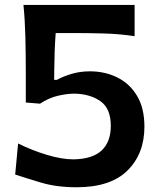

<svg xmlns="http://www.w3.org/2000/svg" viewBox="-20 -770 672 803"><path d="M300.3 13.2Q216.8 13.2 151.6 -6.3Q86.4 -25.9 43.5 -40L55.7 -169.9Q113.8 -141.1 176.3 -122.3Q238.8 -103.5 287.6 -103.5Q367.2 -105 405.3 -140.9Q443.4 -176.8 443.4 -243.7Q443.4 -316.4 400.1 -346.7Q356.9 -377 291.5 -378.4Q261.2 -378.4 222.7 -369.6Q184.1 -360.8 147.5 -336.4L87.9 -341.3V-462.9Q87.9 -540 86.2 -612.3Q84.5 -684.6 78.1 -749.5H543V-618.7Q478 -628.4 412.4 -630.1Q346.7 -631.8 282.2 -631.8H212.9Q207.5 -558.6 207 -481.9L206.5 -436H217.8Q245.6 -451.2 280.8 -461.4Q315.9 -471.7 356 -471.7Q418.9 -471.7 470.7 -446Q522.5 -420.4 553.2 -369.1Q584 -317.9 584 -240.2Q584 -127 513.2 -56.9Q442.4 13.2 300.3 13.2Z"/></svg>

Font: Pinar SemiBold
Style: Regular
Weight: 600
Designer: Amin Abedi
Version: Version 3.000